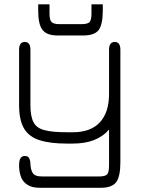

<svg xmlns="http://www.w3.org/2000/svg" viewBox="-20 -664 652 890"><path d="M365 -499.5C365 -499.5 248 -499.5 248 -499.5C214 -499.5 190.5 -508 177 -525.5C163.5 -542.5 157 -573 157 -616.5C157 -616.5 157 -616.5 157 -616.5C157 -616.5 157 -644 157 -644C157 -644 209.5 -644 209.5 -644C209.5 -644 209.5 -600.5 209.5 -600.5C209.5 -581.5 212.5 -568.5 219 -562C225 -555.5 237.5 -552 256 -552C256 -552 256 -552 256 -552C256 -552 358 -552 358 -552C377 -552 389.5 -555.5 395.5 -562C401 -568.5 404 -581.5 404 -600.5C404 -600.5 404 -600.5 404 -600.5C404 -600.5 404 -644 404 -644C404 -644 456.5 -644 456.5 -644C456.5 -644 456.5 -616.5 456.5 -616.5C456.5 -572.5 450 -542 437.5 -525C424.5 -508 400.5 -499.5 365 -499.5C365 -499.5 365 -499.5 365 -499.5ZM447 206.5C447 206.5 166 206.5 166 206.5C139.5 206.5 119.5 201.5 105.5 191.5C91 182 81.5 169 76.5 153.5C71 138 68.5 121 68.5 103.5C68.5 103.5 68.5 103.5 68.5 103.5C68.5 88 70.5 76.5 75 69.5C79.5 62.5 86 59 95 59C95 59 95 59 95 59C105.5 59 112.5 63 116 70.5C119.5 78.5 121 86.5 121 95C121 95 121 95 121 95C121.5 112.5 125 127 131.5 137.5C137.5 148.5 152.5 154 176 154C176 154 176 154 176 154C176 154 440 154 440 154C458.5 154 471 150.5 477 144C482.5 137.5 485.5 124 485.5 104C485.5 104 485.5 104 485.5 104C485.5 104 485.5 -63.5 485.5 -63.5C448 -20 392.5 1.5 318 1.5C318 1.5 318 1.5 318 1.5C318 1.5 289 1.5 289 1.5C238 1.5 196.5 -3.5 164 -14C131.5 -24 107.5 -42 92 -67.5C76.5 -93 68.5 -129.5 68.5 -176C68.5 -176 68.5 -176 68.5 -176C68.5 -176 68.5 -433.5 68.5 -433.5C68.5 -457.5 77.5 -469.5 95 -469.5C95 -469.5 95 -469.5 95 -469.5C112.5 -469.5 121 -457.5 121 -433.5C121 -433.5 121 -433.5 121 -433.5C121 -433.5 121 -176.5 121 -176.5C121 -141 126 -114.5 136 -96.5C145.5 -78.5 162.5 -66.5 187 -60.5C211.5 -54 245.5 -51 289 -51C289 -51 289 -51 289 -51C289 -51 318 -51 318 -51C372.5 -51 414 -66 442.5 -96.5C471 -127 485.5 -171 485.5 -229C485.5 -229 485.5 -229 485.5 -229C485.5 -229 485.5 -433.5 485.5 -433.5C485.5 -457.5 494.5 -469.5 512 -469.5C512 -469.5 512 -469.5 512 -469.5C529.5 -469.5 538 -457.5 538 -433.5C538 -433.5 538 -433.5 538 -433.5C538 -433.5 538 88 538 88C538 132 531.5 162.5 519 180C506 197.5 482 206.5 447 206.5C447 206.5 447 206.5 447 206.5Z"/></svg>

Font: Jura-Fortis-Regular
Style: Regular
Weight: 500
Designer: Daniel Johnson, Alexei Vanyashin, Mirko Velimirovic
Foundry: Daniel Johnson
Version: ""